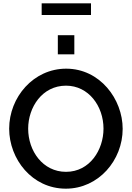

<svg xmlns="http://www.w3.org/2000/svg" viewBox="-20 -1127 792 1152"><path d="M230 -1037H526V-1107H230ZM327 -801H426V-916H327ZM35 -355C35 -173 172 5 375 5C571 5 716 -165 716 -354C716 -532 580 -715 377 -715C181 -715 35 -544 35 -355ZM376 -96C237 -96 149 -221 149 -355C149 -483 233 -613 376 -613C512 -613 601 -490 601 -355C601 -228 519 -96 376 -96Z"/></svg>

Font: FIGSv2-sans-serif SemiBold
Style: Regular
Weight: 600
Designer: Matt McInerney, Pablo Impallari, Rodrigo Fuenzalida,Mirko Velimirovic
Foundry: Matt McInerney, Pablo Impallari, Rodrigo Fuenzalida
Version: Version 4.021;hotconv 1.0.109;makeotfexe 2.5.65596